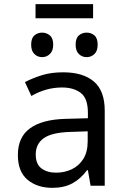

<svg xmlns="http://www.w3.org/2000/svg" viewBox="-20 -894 603 924"><path d="M232 10Q159 10 112.5 -29Q66 -68 66 -148Q66 -234 124.5 -276.5Q183 -319 295 -322L403 -325V-351Q403 -421 368.5 -447Q334 -473 279 -473Q238 -473 200.5 -462Q163 -451 131 -432L100 -499Q139 -519 183 -532.5Q227 -546 284 -546Q380 -546 432 -501.5Q484 -457 484 -362V0H416L403 -75H399Q368 -33 328 -11.5Q288 10 232 10ZM250 -63Q290 -63 324.5 -79Q359 -95 380.5 -128.5Q402 -162 402 -214V-262L315 -259Q228 -256 190 -228.5Q152 -201 152 -151Q152 -104 179.5 -83.5Q207 -63 250 -63ZM397 -619Q375 -619 359.5 -634Q344 -649 344 -679Q344 -710 359.5 -723.5Q375 -737 397 -737Q419 -737 434.5 -723.5Q450 -710 450 -679Q450 -649 434.5 -634Q419 -619 397 -619ZM183 -619Q161 -619 145.5 -634Q130 -649 130 -679Q130 -710 145.5 -723.5Q161 -737 183 -737Q204 -737 220 -723.5Q236 -710 236 -679Q236 -649 220 -634Q204 -619 183 -619ZM151 -806V-874H428V-806Z"/></svg>

Font: Noto Sans Mono SemiCondensed
Style: Regular
Weight: 400
Width: 4
Designer: Monotype Design Team
Foundry: Monotype Imaging Inc.
Version: Version 2.014